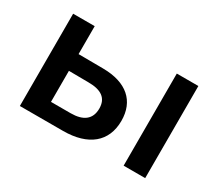

<svg xmlns="http://www.w3.org/2000/svg" viewBox="-101 -748 1095 964"><g transform="rotate(30 446.0 -266.5)"><path d="M84 1H334C480 1 563 -68 563 -189C563 -303 489 -370 352 -371L209 -372V-534H84ZM323 -95H209V-275L323 -274C397 -274 436 -247 436 -187C436 -125 396 -95 323 -95ZM685 0H810V-534H685Z"/></g></svg>

Font: Chess Sans SemiBold
Style: Regular
Weight: 600
Designer: Wolf Bōese
Foundry: Wolf Bōese
Version: Version 7.223;Glyphs 3.3 (3306)